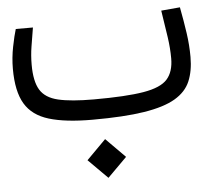

<svg xmlns="http://www.w3.org/2000/svg" viewBox="-44 -381 673 620"><g transform="rotate(-5 293.0 -71.0)"><path d="M248.5 2Q160.6 2 107.4 -14.2Q54.2 -30.3 30.3 -70.6Q6.3 -110.8 6.3 -184.1Q6.3 -219.7 13.4 -255.4Q20.5 -291 26.9 -311.5H82.5Q77.1 -278.8 72.5 -250.5Q67.9 -222.2 67.9 -191.9Q67.9 -138.2 84.7 -110.4Q101.6 -82.5 143.1 -72.8Q184.6 -63 258.3 -63Q363.3 -63 419.7 -72.5Q476.1 -82 497.3 -106Q518.6 -129.9 518.6 -173.3Q518.6 -206.1 513.4 -241.9Q508.3 -277.8 500 -329.6L561 -335Q569.8 -289.1 575.4 -250Q581.1 -210.9 581.1 -172.4Q581.1 -127 567.1 -94Q553.2 -61 517.1 -39.8Q481 -18.6 416 -8.3Q351.1 2 248.5 2ZM283.2 193.4 220.7 130.9 283.2 67.9 345.7 130.9Z"/></g></svg>

Font: Cascadia Mono PL Light
Style: Regular
Weight: 300
Monospace: yes
Designer: Aaron Bell
Foundry: Saja Typeworks
Version: Version 2404.023; ttfautohint (v1.8.4)